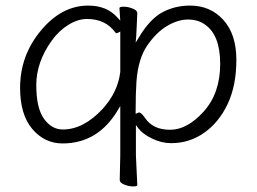

<svg xmlns="http://www.w3.org/2000/svg" viewBox="-20 -501 920 688"><path d="M472 162Q472 167 457 167Q442 167 425.5 160.5Q409 154 409 144L411 55V-121L402 -106Q331 13 204 13Q140 13 96 -38.5Q52 -90 52 -186Q52 -302 126.5 -391.5Q201 -481 296 -481Q363 -481 401 -438L411 -427L410 -441Q409 -457 408 -472Q408 -477 423 -477Q438 -477 455 -470.5Q472 -464 472 -454Q472 -448 471 -432Q470 -416 469.5 -398.5Q469 -381 468 -369L466 -348L477 -366Q517 -433 562 -457Q607 -481 661 -481Q734 -481 780.5 -429.5Q827 -378 827 -286.5Q827 -195 796 -129Q765 -63 712 -25.5Q659 12 593 12Q559 12 525 -4.5Q491 -21 476 -41L467 -53V56ZM205 -37Q279 -37 347 -110Q402 -170 411 -243V-244V-388Q401 -382 398 -382Q395 -382 393 -385Q358 -433 292 -433Q259 -433 225 -412Q191 -391 165 -355Q110 -278 110 -196Q110 -114 137.5 -75.5Q165 -37 205 -37ZM500 -78Q528 -36 589.5 -36Q651 -36 710 -101.5Q769 -167 769 -272Q769 -377 713 -414Q689 -431 653.5 -431Q618 -431 579.5 -408.5Q541 -386 508 -338.5Q475 -291 469 -209Q466 -167 466 -101V-93Q476 -98 478 -98Q486 -98 500 -78Z"/></svg>

Font: LXGW WenKai TC Light
Style: Regular
Weight: 300
Designer: LXGW / Fontworks Inc.
Foundry: LXGW / Fontworks Inc.
Version: Version 1.330